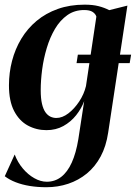

<svg xmlns="http://www.w3.org/2000/svg" viewBox="-20 -534 569 804"><path d="M300.5 -269.5 306 -305H529L523 -269.5ZM433 21Q424.5 78.5 401.5 121.2Q378.5 164 343.8 192.5Q309 221 265.8 235.5Q222.5 250 174 250Q137.5 250 105 244.8Q72.5 239.5 46 229.2Q19.5 219 0 204L41.5 113Q54 146 75.8 171.8Q97.5 197.5 123.8 212.2Q150 227 176 227Q210 227 236.2 206.8Q262.5 186.5 280.5 146.8Q298.5 107 308 49L332.5 -110.5Q321 -79.5 298.8 -51.5Q276.5 -23.5 245.2 -6.2Q214 11 174.5 11Q132.5 11 96.8 -8.2Q61 -27.5 39.2 -69Q17.5 -110.5 17.5 -176.5Q17.5 -229.5 30.5 -279.2Q43.5 -329 69.2 -371.8Q95 -414.5 133.2 -446.5Q171.5 -478.5 222 -496.5Q272.5 -514.5 334.5 -514.5Q368.5 -514.5 392.8 -508.2Q417 -502 437.5 -491.5L513.5 -510.5ZM383.5 -464.5Q380 -476 368 -484Q356 -492 332.5 -492Q292 -492 261.8 -470.5Q231.5 -449 210.2 -413Q189 -377 175.8 -332.8Q162.5 -288.5 156.5 -242.8Q150.5 -197 150.5 -156.5Q150.5 -122 155.8 -99.5Q161 -77 170.2 -64Q179.5 -51 191.2 -45.5Q203 -40 216 -40Q241 -40 266.2 -59.2Q291.5 -78.5 311.8 -109.2Q332 -140 340 -173.5Z"/></svg>

Font: Merriweather 144pt SemiBold
Style: Italic
Weight: 600
Italic angle: -7.8°
Version: Version 2.101